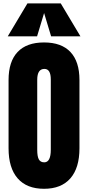

<svg xmlns="http://www.w3.org/2000/svg" viewBox="-20 -1121 526 1148"><path d="M243.2 7.8Q140.1 7.8 85.7 -54.4Q31.2 -116.7 31.2 -234.4V-642.6Q31.2 -752.9 85.2 -810.1Q139.2 -867.2 243.2 -867.2Q347.2 -867.2 401.1 -810.1Q455.1 -752.9 455.1 -642.6V-234.4Q455.1 -116.7 400.6 -54.4Q346.2 7.8 243.2 7.8ZM244.6 -150.4Q283.7 -150.4 283.7 -226.1V-645.5Q283.7 -709 245.6 -709Q202.6 -709 202.6 -644V-225.1Q202.6 -185.1 212.4 -167.7Q222.2 -150.4 244.6 -150.4ZM26.4 -903.8 144 -1100.6H343.3L460.9 -903.8H285.6L243.7 -1043L201.7 -903.8Z"/></svg>

Font: webenart
Style: Regular
Weight: 400
Designer: Vernon Adams
Foundry: Vernon Adams
Version: Version 2.116; ttfautohint (v1.8.3)